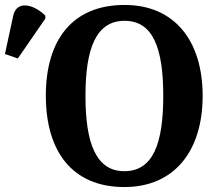

<svg xmlns="http://www.w3.org/2000/svg" viewBox="-134 -745 890 775"><path d="M368 10C571 10 684 -137 684 -358C684 -580 571 -725 369 -725C155 -725 51 -580 51 -359C51 -137 155 10 368 10ZM-62 -509 49 -670V-682C1 -729 -68 -745 -81 -680L-114 -527ZM368 -54C254 -54 211 -166 211 -358C211 -550 254 -661 369 -661C484 -661 525 -550 525 -358C525 -166 484 -54 368 -54Z"/></svg>

Font: Noto Serif SemiCondensed
Style: Bold
Weight: 700
Width: 4
Designer: Monotype Design Team
Foundry: Monotype Imaging Inc.
Version: Version 2.015